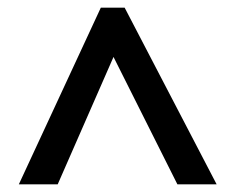

<svg xmlns="http://www.w3.org/2000/svg" viewBox="-20 -738 612 499"><path d="M29 -259H130L275 -590L441 -259H543L304 -718H242Z"/></svg>

Font: Noto Sans Ol Chiki SemiBold
Style: Regular
Weight: 600
Designer: Monotype Design Team, Lewis McGuffie
Foundry: Monotype Imaging Inc.
Version: Version 2.003